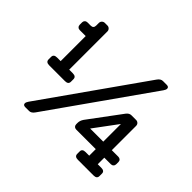

<svg xmlns="http://www.w3.org/2000/svg" viewBox="-150 -930 1160 1160"><g transform="rotate(45 430.0 -350.0)"><path d="M262 -304Q262 -281 234 -281H99Q71 -281 71 -304V-325Q71 -348 99 -348H130V-562H79Q69 -562 62.5 -568.5Q56 -575 56 -585V-606Q56 -615 62.5 -621.5Q69 -628 79 -628H107Q130 -628 130 -652V-674Q130 -685 137.5 -692.5Q145 -700 156 -700H178Q188 -700 195.5 -692.5Q203 -685 203 -674V-348H234Q262 -348 262 -325ZM703 -685Q703 -676 694 -663L242 -22Q227 0 208 0H176Q157 0 157 -15Q157 -24 166 -37L618 -678Q633 -700 652 -700H684Q703 -700 703 -685ZM785 -186Q795 -186 801.5 -180Q808 -174 808 -164V-145Q808 -135 801.5 -128.5Q795 -122 785 -122H729V-66H759Q787 -66 787 -44V-23Q787 0 759 0H625Q597 0 597 -23V-44Q597 -66 625 -66H656V-122H489Q479 -122 472.5 -128.5Q466 -135 466 -145V-157Q466 -176 479 -195L632 -401Q646 -419 663 -419H704Q714 -419 721.5 -412Q729 -405 729 -393V-186ZM544 -186H656V-337Z"/></g></svg>

Font: Solway
Style: Regular
Weight: 400
Designer: Mariya V. Pigoulevskaya
Foundry: The Northern Block Ltd.
Version: Version 1.000;hotconv 1.0.109;makeotfexe 2.5.65596